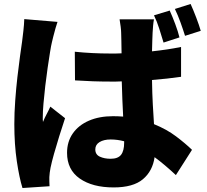

<svg xmlns="http://www.w3.org/2000/svg" viewBox="-20 -875 1040 965"><path d="M459 -124Q459 -98 482 -87.5Q505 -77 536 -77Q573 -77 588.5 -97Q604 -117 604 -158Q604 -160 604 -162Q604 -164 604 -165Q570 -174 536 -174Q502 -174 480.5 -161Q459 -148 459 -124ZM754 -778Q751 -764 749.5 -746Q748 -728 747 -711Q746 -697 745.5 -672.5Q745 -648 744 -617Q782 -621 819 -626.5Q856 -632 890 -639V-489Q856 -484 819 -480Q782 -476 744 -473Q745 -405 748 -350Q751 -295 754 -251Q818 -225 865 -189.5Q912 -154 945 -122L864 5Q836 -21 809.5 -43.5Q783 -66 757 -85Q747 -15 698 26Q649 67 551 67Q445 67 381 22.5Q317 -22 317 -107Q317 -163 346 -204.5Q375 -246 427 -268.5Q479 -291 548 -291Q561 -291 573.5 -290.5Q586 -290 599 -289Q597 -329 595 -374Q593 -419 592 -466Q578 -465 563.5 -465Q549 -465 535 -465Q446 -465 357 -471L356 -615Q443 -606 534 -606Q548 -606 562.5 -606Q577 -606 591 -607Q590 -642 590 -669Q590 -696 589 -709Q589 -720 586.5 -741Q584 -762 581 -778ZM269 -765Q265 -754 259 -733Q253 -712 248 -692Q243 -672 241 -663Q237 -647 231.5 -613Q226 -579 219.5 -534.5Q213 -490 207.5 -443Q202 -396 198.5 -354.5Q195 -313 195 -285Q195 -283 195 -274Q195 -265 196 -262Q205 -284 214 -300.5Q223 -317 233 -339L307 -281Q292 -236 277.5 -189.5Q263 -143 251.5 -102Q240 -61 234 -32Q232 -22 230 -7.5Q228 7 228 15Q228 23 228 35.5Q228 48 229 61L93 70Q77 19 64.5 -65Q52 -149 52 -251Q52 -308 56.5 -369.5Q61 -431 67.5 -488Q74 -545 80.5 -591.5Q87 -638 91 -666Q94 -689 97.5 -720Q101 -751 102 -779ZM833 -822Q847 -791 861 -753.5Q875 -716 882 -687L802 -661Q792 -694 780.5 -730.5Q769 -767 754 -798ZM938 -855Q952 -824 966.5 -786Q981 -748 989 -720L910 -695Q900 -727 887 -763Q874 -799 859 -830Z"/></svg>

Font: Source Han Sans CN Heavy
Style: Regular
Weight: 900
Designer: Ryoko NISHIZUKA 西塚涼子 (kana, bopomofo & ideographs); Paul D. Hunt (Latin, Greek & Cyrillic); Sandoll Communications 산돌커뮤니
Foundry: Adobe
Version: Version 2.000;hotconv 1.0.107;makeotfexe 2.5.65593